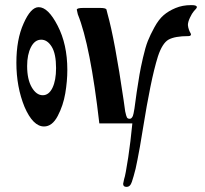

<svg xmlns="http://www.w3.org/2000/svg" viewBox="-20 -482 799 750"><path d="M243 -209Q243 -165 235 -117.5Q227 -70 205.5 -29Q184 12 152 12Q109 12 76 -64Q44 -142 44 -237Q44 -328 72 -390Q100 -454 131 -454Q168 -454 205 -382Q243 -309 243 -209ZM86 -224Q86 -172 104 -141Q122 -110 147 -110Q171 -110 185 -139Q199 -168 199 -216Q199 -272 182 -299.5Q165 -327 141 -327Q116 -327 101 -298Q86 -269 86 -224ZM497 0H368Q333 -305 284 -426L280 -444Q280 -451 305 -451H371Q395 -451 396 -444L400 -428Q428 -329 463 -90L469 -47Q473 -28 476 -23Q479 -18 487 -18Q494 -18 499 -29Q504 -41 514 -122Q521 -167 525 -191Q529 -215 538.5 -256.5Q548 -298 557.5 -322Q567 -346 583.5 -376Q600 -406 619 -422.5Q638 -439 665.5 -450.5Q693 -462 726 -462H729Q749 -462 749 -454Q749 -450 737 -438Q730 -430 722 -413Q714 -396 714 -384Q715 -374 718 -366Q721 -358 723.5 -354Q726 -350 726 -349V-348Q726 -341 716 -341Q663 -341 638 -327Q614 -313 597 -262Q582 -214 567.5 -142.5Q553 -71 539 16.5Q525 104 517 142Q510 180 502 206Q495 232 489.5 240Q484 248 474 248Q461 248 461 236L465 217Q470 204 481 132Q490 72 497 0Z"/></svg>

Font: Pochaevsk Unicode
Style: Normal
Weight: 400
Version: Version 1.1